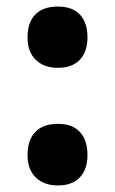

<svg xmlns="http://www.w3.org/2000/svg" viewBox="-20 -554 351 586"><path d="M64 -440Q64 -485 87.5 -509.5Q111 -534 157 -534Q201 -534 224 -509.5Q247 -485 247 -440Q247 -396 223.5 -371.5Q200 -347 157 -347Q114 -347 89 -371.5Q64 -396 64 -440ZM64 -81Q64 -126 87.5 -151Q111 -176 157 -176Q201 -176 224 -151Q247 -126 247 -81Q247 -37 223.5 -12.5Q200 12 157 12Q114 12 89 -12.5Q64 -37 64 -81Z"/></svg>

Font: Noto Sans Sinhala ExtraCondensed Black
Style: Regular
Weight: 900
Width: 2
Designer: Jelle Bosma - Monotype Design Team
Foundry: Monotype Imaging Inc.
Version: Version 2.006; ttfautohint (v1.8.4.7-5d5b)